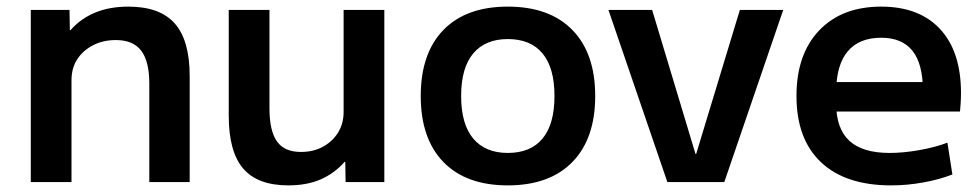

<svg xmlns="http://www.w3.org/2000/svg" viewBox="-20 -550 2958 580"><path d="M73 0V-520H190L191 -459H193Q224 -494 267.5 -512Q311 -530 368 -530Q463 -530 508 -479Q553 -428 553 -320V0H431V-297Q431 -365 406.5 -397Q382 -429 330 -429Q291 -429 260.5 -413Q230 -397 213 -370.5Q196 -344 196 -308V0Z M851 10Q758 10 714.5 -41Q671 -92 671 -200V-520H794V-223Q794 -155 816.5 -123Q839 -91 889 -91Q927 -91 956 -107Q985 -123 1001.5 -150Q1018 -177 1018 -212V-520H1141V0H1024L1023 -61H1021Q990 -26 948.5 -8Q907 10 851 10Z M1514 10Q1388 10 1319.5 -60.5Q1251 -131 1251 -260Q1251 -389 1319.5 -459.5Q1388 -530 1514 -530Q1640 -530 1709 -459.5Q1778 -389 1778 -260Q1778 -131 1709 -60.5Q1640 10 1514 10ZM1514 -88Q1583 -88 1619 -131.5Q1655 -175 1655 -260Q1655 -345 1619 -388.5Q1583 -432 1514 -432Q1446 -432 1409.5 -388.5Q1373 -345 1373 -260Q1373 -175 1409.5 -131.5Q1446 -88 1514 -88Z M1996 0 1818 -520H1950L2081 -85H2083L2215 -520H2346L2168 0Z M2672 10Q2534 10 2460 -60Q2386 -130 2386 -260Q2386 -386 2454.5 -458Q2523 -530 2642 -530Q2757 -530 2820 -462Q2883 -394 2883 -269Q2883 -255 2882 -238Q2881 -221 2880 -213H2454V-302H2786L2768 -275Q2768 -357 2736.5 -396.5Q2705 -436 2642 -436Q2575 -436 2540.5 -394.5Q2506 -353 2506 -272V-237Q2506 -161 2546 -124.5Q2586 -88 2667 -88Q2709 -88 2757 -96.5Q2805 -105 2842 -119L2857 -23Q2819 -8 2770 1Q2721 10 2672 10Z"/></svg>

Font: M PLUS 1 Thin SemiBold
Style: Regular
Weight: 600
Version: Version 1.001